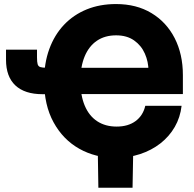

<svg xmlns="http://www.w3.org/2000/svg" viewBox="-20 -758 947 935"><path d="M543 10.7Q444.8 10.7 366 -33.7Q287.1 -78.1 241 -162.1Q194.8 -246.1 194.8 -364.7Q194.8 -450.2 220 -519Q245.1 -587.9 291.5 -637Q337.9 -686 402.1 -712.2Q466.3 -738.3 544.9 -738.3Q644.5 -738.3 717.5 -694.3Q790.5 -650.4 830.6 -572.3Q870.6 -494.1 870.6 -392.1V-299.8H308.1V-427.7H737.3L703.1 -412.6Q703.1 -457 685.5 -496.8Q668 -536.6 632.8 -561.3Q597.7 -585.9 545.4 -585.9Q490.7 -585.9 451.9 -559.6Q413.1 -533.2 392.3 -483.4Q371.6 -433.6 371.6 -363.8Q371.6 -293.5 392.6 -243.7Q413.6 -193.8 453.1 -167.7Q492.7 -141.6 547.9 -141.6Q576.2 -141.6 599.4 -148.4Q622.6 -155.3 640.4 -168.5Q658.2 -181.6 670.2 -200.4Q682.1 -219.2 687.5 -242.7H864.3Q857.9 -186.5 831.1 -139.9Q804.2 -93.3 761 -59.6Q717.8 -25.9 662.1 -7.6Q606.4 10.7 543 10.7ZM9.3 -516.1H160.2V-478.5Q160.2 -456.1 163.3 -445.3Q166.5 -434.6 176.3 -431.4Q186 -428.2 206.1 -428.2H243.2V-299.3H187Q100.6 -299.3 54.9 -342Q9.3 -384.8 9.3 -467.3ZM459 156.2 456.1 -31.2H628.9L625.5 156.2Z"/></svg>

Font: Inter 24pt ExtraBold
Style: Regular
Weight: 800
Designer: Rasmus Andersson
Foundry: rsms
Version: Version 4.001;git-66647c0bb